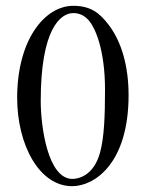

<svg xmlns="http://www.w3.org/2000/svg" viewBox="-20 -630 505 660"><path d="M232 -585C249 -585 265 -579 277 -568C308 -542 341 -456 341 -322C341 -230 338 -157 324 -106C302 -24 247 -15 229 -15C143.9 -15 120 -196 120 -283C120 -529 187 -585 232 -585ZM228 10C305 10 422 -68 422 -303C422 -402 398 -486 354 -544C323 -585 292 -610 232 -610C133 -610 39 -492 39 -294C39 -132 115 10 228 10Z"/></svg>

Font: Libertinus Serif Display
Style: Regular
Weight: 400
Designer: Philipp H. Poll
Foundry: Khaled Hosny
Version: Version 6.1